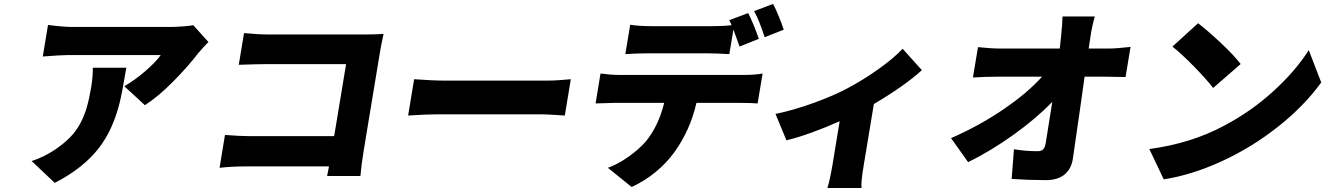

<svg xmlns="http://www.w3.org/2000/svg" viewBox="-20 -859 6688 969"><path d="M448.5 -517H617.5Q596.6 -390.3 582.4 -334.2Q548.3 -202.1 480.1 -113.3Q400.2 -9.6 256.4 63.9L139.6 -46.2Q199.2 -65 258.2 -104Q302.9 -134.6 333.3 -165.5Q363.6 -196.4 384.6 -235.3Q405.5 -274.1 418 -317.3Q430.4 -360.4 440.7 -421.9Q448.9 -473 448.5 -517ZM955.3 -731.9 1032 -647Q1000.4 -614.7 979.8 -589.8Q927.2 -521.3 852.6 -446.2Q778.1 -371.1 711.3 -328.1L607.2 -424Q662.3 -455.3 715.4 -501.8Q768.5 -548.3 791.2 -581H319.2Q288.4 -581 196 -573.9L222.3 -733Q300.4 -723 342.7 -723H838.8Q864.3 -723 902.5 -725.7Q940.7 -728.3 955.3 -731.9Z M1799 29.1H1631L1640.3 -19.2H1220.2Q1151.3 -19.2 1088.1 -12.1L1115.4 -177.9Q1193.2 -171.9 1240.4 -171.9H1666.5L1726.6 -535.2H1312.5Q1275.6 -535.2 1185 -532L1211.6 -692.1Q1281.2 -685 1337.4 -685H1824.2Q1877.8 -685 1915.8 -687.9Q1902.3 -625.7 1897 -592L1815 -95.9Q1803.6 -25.2 1799 29.1Z M2039.8 -275.9 2070 -459.2Q2164.1 -452.1 2234.7 -452.1H2741.8Q2756.7 -452.1 2775.2 -452.9Q2793.7 -453.8 2806.1 -454.7Q2818.5 -455.6 2836.8 -457.2Q2855.1 -458.8 2860.8 -459.2L2830.6 -275.9Q2829.5 -275.9 2783.4 -278.9Q2737.2 -282 2713.8 -282H2206.7Q2123.6 -282 2039.8 -275.9Z M3083.1 -339.8Q3057.9 -339.8 2985.8 -337L3010.7 -487.9Q3064.3 -480.8 3106.5 -480.8H3732.6Q3789.4 -480.8 3828.8 -487.9L3803.6 -337Q3769.5 -339.8 3709.2 -339.8H3495Q3478.7 -270.2 3451.2 -208.6Q3423.7 -147 3384.1 -91.8Q3344.5 -36.6 3289.6 8.5Q3234.7 53.6 3168 84.9L3047.9 -12.1Q3097.7 -29.8 3150 -66.6Q3202.4 -103.3 3238.6 -144.2Q3303.3 -222.7 3332 -339.8ZM3160.5 -734Q3206.7 -726.9 3270.2 -726.9H3573.2Q3630.7 -726.9 3672.2 -731.9Q3667.6 -744 3660.2 -757.1L3756 -793Q3782.7 -740.8 3809.7 -663L3712.4 -623.9Q3683.9 -703.8 3681.5 -709.9L3660.9 -585.9Q3596.9 -589.8 3550.4 -589.8H3247.5Q3195.3 -589.8 3136 -585.9ZM3839.1 -671.2Q3812.5 -755 3785.9 -802.9L3881.7 -839.1Q3895.2 -813.9 3910.9 -775.4Q3926.5 -736.9 3935.4 -709.2Z M4535.5 -612.9 4632.5 -505Q4593 -468 4528.2 -422.4Q4463.4 -376.8 4390.3 -334.2L4339.1 -24.9Q4323.9 65.3 4328.1 89.8H4155.9Q4169 46.5 4181.1 -24.9L4217.7 -247.2Q4148.1 -215.9 4075.3 -189.6Q4002.5 -163.4 3948.9 -150.9L3893.8 -284.1Q3984.7 -302.6 4087.2 -339.8Q4189.6 -377.1 4256.4 -413Q4338.1 -456.3 4415.1 -511.4Q4492.2 -566.4 4535.5 -612.9Z M4865.8 -40.8 4779.8 -161.9Q4922.6 -224.1 5044.7 -307.5Q5166.9 -391 5239 -471.9H5011Q4956.7 -471.9 4890.3 -468L4915.8 -621.1Q4982.2 -614 5030.5 -614H5328.5L5334.5 -669Q5342.3 -744.7 5342.3 -775.9H5505.3Q5490.4 -723.7 5482.6 -669L5474.4 -614H5575.6Q5612.2 -614 5685.7 -622.2L5660.5 -470.2Q5602.6 -471.9 5560 -471.9H5453.8Q5451.7 -457 5429.2 -297.2Q5406.6 -137.4 5394.5 -57.9Q5386.7 -6 5352.3 22Q5317.8 50.1 5257.5 50.1Q5175.4 50.1 5085.6 44L5097.3 -105.8Q5154.5 -95.9 5218.8 -95.9Q5235.4 -95.9 5244.7 -105.5Q5253.9 -115.1 5257.5 -136Q5279.1 -268.1 5290.8 -345.2Q5212.4 -263.1 5095.9 -179.5Q4979.4 -95.9 4865.8 -40.8Z M6026.6 -741.8Q6076 -703.8 6142.2 -641.5Q6208.5 -579.2 6241.5 -535.9L6102.6 -415.1Q6070.3 -457.7 6006 -523.3Q5941.8 -588.8 5897 -623.9ZM5780.5 -106.9Q5990.4 -134.9 6157 -224.1Q6293 -295.5 6405.2 -397.5Q6517.4 -499.6 6585.2 -605.8L6648.1 -442.8Q6560.7 -322.4 6428.1 -218Q6295.5 -113.6 6145.1 -44.7Q5994.7 24.1 5853.3 46.2Z"/></svg>

Font: Karasuma Gothic
Style: Italic
Weight: 900
Italic angle: -9.39999°
Designer: Rasmus Andersson / Ryoko Nishizuka
Foundry: Genbu
Version: Version 1.00